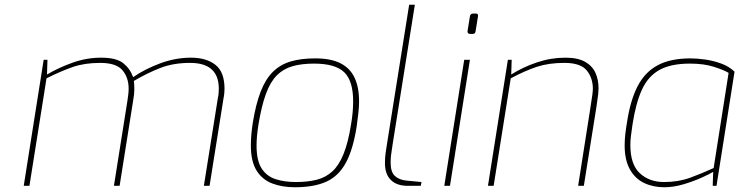

<svg xmlns="http://www.w3.org/2000/svg" viewBox="-20 -783 3119 809"><path d="M80 0 164 -531H180L178 -469Q227 -498 286 -519Q345 -540 406 -540Q470 -540 499 -517Q528 -494 541 -458Q592 -493 656 -516.5Q720 -540 785 -540Q849 -540 887.5 -510Q926 -480 926 -409Q926 -402 925 -390Q924 -378 922 -370L863 0H839L898 -370Q900 -378 901 -388.5Q902 -399 902 -409Q902 -518 781 -518Q711 -518 656.5 -497Q602 -476 544 -442Q546 -426 546 -406Q546 -386 541 -359L484 0H460L517 -359Q519 -375 520.5 -385Q522 -395 522 -410Q522 -456 496 -487Q470 -518 402 -518Q336 -518 286 -500.5Q236 -483 176 -453L104 0Z M1222 6Q1169 6 1127 -10Q1085 -26 1061 -64.5Q1037 -103 1037 -170Q1037 -192 1039 -215.5Q1041 -239 1045 -265Q1058 -345 1078.5 -397.5Q1099 -450 1130 -480.5Q1161 -511 1204.5 -524Q1248 -537 1308 -537Q1374 -537 1414.5 -516.5Q1455 -496 1474 -455.5Q1493 -415 1493 -356Q1493 -333 1490 -306.5Q1487 -280 1483 -251Q1468 -154 1437.5 -97.5Q1407 -41 1355 -17.5Q1303 6 1222 6ZM1227 -16Q1276 -16 1314 -25.5Q1352 -35 1380 -60.5Q1408 -86 1427.5 -134Q1447 -182 1459 -258Q1464 -287 1466 -311Q1468 -335 1468 -356Q1468 -442 1430.5 -478.5Q1393 -515 1303 -515Q1251 -515 1212.5 -504Q1174 -493 1146.5 -465.5Q1119 -438 1100.5 -387.5Q1082 -337 1069 -258Q1065 -233 1063 -211Q1061 -189 1061 -170Q1061 -106 1082.5 -73Q1104 -40 1141.5 -28Q1179 -16 1227 -16Z M1698 0Q1652 0 1627 -24.5Q1602 -49 1602 -96Q1602 -119 1605 -140Q1608 -161 1611 -179L1704 -763H1728L1635 -179Q1634 -169 1631.5 -155.5Q1629 -142 1627.5 -127.5Q1626 -113 1626 -97Q1626 -58 1644 -41.5Q1662 -25 1693 -22L1756 -16L1753 0Z M1960 -640Q1955 -640 1952 -643.5Q1949 -647 1950 -652L1960 -714Q1962 -726 1974 -726H1985Q1991 -726 1993 -722.5Q1995 -719 1994 -714L1984 -652Q1983 -640 1971 -640ZM1852 0 1936 -531H1960L1876 0Z M2036 0 2120 -531H2136L2134 -469Q2183 -500 2242 -520Q2301 -540 2362 -540Q2415 -540 2445.5 -522.5Q2476 -505 2489 -476Q2502 -447 2502 -411Q2502 -401 2500.5 -386Q2499 -371 2493 -332L2440 0H2416L2468 -331Q2474 -370 2476 -384.5Q2478 -399 2478 -409Q2478 -455 2452 -486.5Q2426 -518 2358 -518Q2292 -518 2242 -501.5Q2192 -485 2132 -453L2060 0Z M2779 6Q2732 6 2694 -12Q2656 -30 2634 -69.5Q2612 -109 2612 -171Q2612 -194 2615 -220Q2618 -246 2622 -268Q2636 -361 2667 -420.5Q2698 -480 2752 -508.5Q2806 -537 2889 -537Q2918 -537 2952.5 -532Q2987 -527 3019.5 -515Q3052 -503 3075 -481L2999 0H2983L2985 -59Q2971 -50 2936.5 -34.5Q2902 -19 2860 -6.5Q2818 6 2779 6ZM2778 -16Q2838 -16 2887.5 -34Q2937 -52 2987 -75L3050 -476Q3030 -488 2988 -501.5Q2946 -515 2887 -515Q2807 -515 2759 -488.5Q2711 -462 2685 -405.5Q2659 -349 2645 -258Q2641 -230 2638.5 -210Q2636 -190 2636 -172Q2636 -90 2676 -53Q2716 -16 2778 -16Z"/></svg>

Font: Exo Thin Thin
Style: Italic
Weight: 250
Italic angle: -9°
Version: Version 2.000